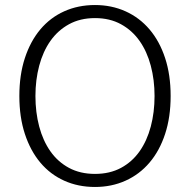

<svg xmlns="http://www.w3.org/2000/svg" viewBox="-20 -732 756 764"><path d="M358 -712Q424 -712 479.5 -687Q535 -662 575 -615Q615 -568 637 -501Q659 -434 659 -350Q659 -266 637 -199Q615 -132 575 -85Q535 -38 479.5 -13Q424 12 358 12Q291 12 235.5 -13Q180 -38 140.5 -85Q101 -132 79 -199Q57 -266 57 -350Q57 -434 79 -501Q101 -568 140.5 -615Q180 -662 235.5 -687Q291 -712 358 -712ZM121 -350Q121 -285 136 -228.5Q151 -172 180.5 -130Q210 -88 254.5 -64Q299 -40 358 -40Q417 -40 461.5 -64Q506 -88 535.5 -130Q565 -172 580 -228.5Q595 -285 595 -350Q595 -414 580 -470.5Q565 -527 535.5 -569Q506 -611 461.5 -635.5Q417 -660 358 -660Q299 -660 254.5 -635.5Q210 -611 180.5 -569Q151 -527 136 -470.5Q121 -414 121 -350Z"/></svg>

Font: Post Grotesk Light
Style: Light
Weight: 300
Version: Version 1.0